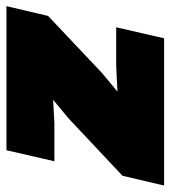

<svg xmlns="http://www.w3.org/2000/svg" viewBox="-16 -554 540 609"><g transform="rotate(-90 254.5 -250.0)"><path d="M-30 0 1 -132 184 -304 242 -352 169 -348H47L82 -500H539L508 -368L328 -198L268 -148L350 -152H472L437 0Z"/></g></svg>

Font: Elaine Sans Black
Style: Italic
Weight: 900
Italic angle: -13°
Designer: Wei Huang
Foundry: Wei Huang
Version: Version 2.001;December 24, 2019;FontCreator 12.0.0.2547 64-b